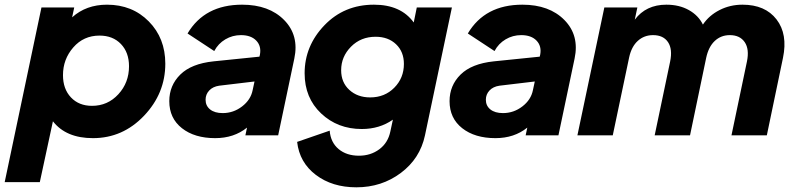

<svg xmlns="http://www.w3.org/2000/svg" viewBox="-69 -578 3393 820"><path d="M388 -558Q496 -558 566.5 -486.5Q637 -415 637 -306Q637 -179 546 -83.5Q455 12 328 12Q213 12 157 -60L101 200H-49L108 -546H248L239 -504Q299 -558 388 -558ZM324 -126Q391 -126 436.5 -175.5Q482 -225 482 -295Q482 -354 447.5 -390Q413 -426 356 -426Q288 -426 244 -375.5Q200 -325 200 -257Q200 -198 234 -162Q268 -126 324 -126Z M965 -558Q1080 -558 1144.5 -492.5Q1209 -427 1188 -328L1119 0H979L986 -33Q930 12 850 12Q762 12 708 -30.5Q654 -73 654 -146Q654 -213 701 -259.5Q748 -306 843 -316L1039 -336L1041 -344Q1048 -381 1025.5 -404.5Q1003 -428 960 -428Q924 -428 893.5 -410Q863 -392 846 -360L732 -435Q805 -558 965 -558ZM882 -95Q928 -95 965 -123.5Q1002 -152 1010 -193L1018 -230L867 -212Q840 -208 824.5 -191.5Q809 -175 809 -152Q809 -126 828.5 -110.5Q848 -95 882 -95Z M1711 -546H1861L1746 0Q1725 99 1643 160.5Q1561 222 1453 222Q1350 222 1280 169Q1210 116 1200 28L1339 -20Q1343 30 1377 58.5Q1411 87 1464 87Q1514 87 1551 59.5Q1588 32 1598 -16L1609 -67Q1552 -27 1476 -27Q1373 -27 1302.5 -93.5Q1232 -160 1232 -265Q1232 -382 1316.5 -470Q1401 -558 1528 -558Q1643 -558 1698 -482ZM1512 -162Q1574 -162 1615 -203.5Q1656 -245 1656 -305Q1656 -357 1622.5 -389Q1589 -421 1535 -421Q1472 -421 1430 -378.5Q1388 -336 1388 -278Q1388 -226 1423 -194Q1458 -162 1512 -162Z M2162 -558Q2277 -558 2341.5 -492.5Q2406 -427 2385 -328L2316 0H2176L2183 -33Q2127 12 2047 12Q1959 12 1905 -30.5Q1851 -73 1851 -146Q1851 -213 1898 -259.5Q1945 -306 2040 -316L2236 -336L2238 -344Q2245 -381 2222.5 -404.5Q2200 -428 2157 -428Q2121 -428 2090.5 -410Q2060 -392 2043 -360L1929 -435Q2002 -558 2162 -558ZM2079 -95Q2125 -95 2162 -123.5Q2199 -152 2207 -193L2215 -230L2064 -212Q2037 -208 2021.5 -191.5Q2006 -175 2006 -152Q2006 -126 2025.5 -110.5Q2045 -95 2079 -95Z M3102 -558Q3199 -558 3247.5 -495Q3296 -432 3275 -331L3206 0H3055L3121 -315Q3132 -368 3111.5 -398Q3091 -428 3048 -428Q3010 -428 2983.5 -403Q2957 -378 2947 -331L2878 0H2727L2793 -315Q2804 -368 2784 -398Q2764 -428 2720 -428Q2682 -428 2655 -403.5Q2628 -379 2618 -333L2548 0H2397L2512 -546H2653L2642 -494Q2690 -558 2777 -558Q2832 -558 2873 -535Q2914 -512 2933 -473Q2959 -512 3004 -535Q3049 -558 3102 -558Z"/></svg>

Font: Plus Jakarta Display
Style: Bold Italic
Weight: 700
Italic angle: -12°
Designer: Gumpita Rahayu
Foundry: Tokotype Studio
Version: Version 1.000;hotconv 1.0.109;makeotfexe 2.5.65596